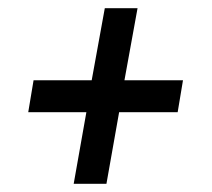

<svg xmlns="http://www.w3.org/2000/svg" viewBox="-20 -493 518 469"><path d="M160 -44 191 -219H49L62 -297H204L236 -473H316L284 -297H427L414 -219H271L240 -44Z"/></svg>

Font: Archivo ExtraCondensed Medium
Style: Italic
Weight: 500
Width: 2
Italic angle: -10°
Designer: Hector Gatti
Foundry: Omnibus-Type
Version: Version 2.001